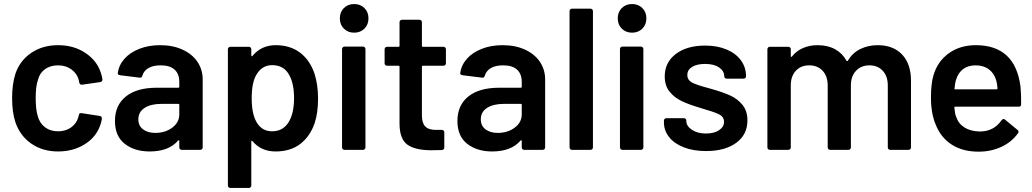

<svg xmlns="http://www.w3.org/2000/svg" viewBox="-20 -743 5117 952"><path d="M56 -138Q40 -187 40 -258Q40 -324 56 -376Q78 -442 134.5 -480.5Q191 -519 268 -519Q346 -519 403.5 -480.5Q461 -442 480 -382Q486 -366 488 -349Q488 -338 477 -336L387 -323H385Q376 -323 373 -333L370 -348Q362 -378 334.5 -398.5Q307 -419 268 -419Q229 -419 202.5 -399.5Q176 -380 168 -346Q157 -316 157 -257Q157 -200 167 -168Q176 -133 202.5 -112.5Q229 -92 268 -92Q306 -92 333 -111.5Q360 -131 369 -164Q370 -166 370 -169Q371 -170 371 -172Q372 -184 385 -182L475 -168Q485 -166 485 -157Q485 -148 480 -131Q461 -67 403 -29.5Q345 8 268 8Q191 8 135 -31Q79 -70 56 -138Z M985 -349V-12Q985 -7 981.5 -3.5Q978 0 973 0H881Q876 0 872.5 -3.5Q869 -7 869 -12V-44Q869 -47 867 -47.5Q865 -48 863 -46Q817 8 722 8Q647 8 598.5 -30Q550 -68 550 -143Q550 -221 604 -264.5Q658 -308 757 -308H864Q869 -308 869 -313V-337Q869 -376 846 -397.5Q823 -419 777 -419Q739 -419 716 -405.5Q693 -392 686 -368Q683 -356 672 -358L575 -370Q570 -371 566.5 -373.5Q563 -376 564 -380Q569 -420 597 -451.5Q625 -483 671 -501Q717 -519 774 -519Q837 -519 885 -497Q933 -475 959 -436.5Q985 -398 985 -349ZM869 -176V-223Q869 -228 864 -228H781Q728 -228 697 -208Q666 -188 666 -151Q666 -119 689.5 -101.5Q713 -84 750 -84Q799 -84 834 -110Q869 -136 869 -176Z M1557 -254Q1557 -183 1540 -132Q1517 -66 1468.5 -29Q1420 8 1346 8Q1275 8 1232 -43Q1230 -46 1228 -45Q1226 -44 1226 -41V177Q1226 182 1222.5 185.5Q1219 189 1214 189H1122Q1117 189 1113.5 185.5Q1110 182 1110 177V-499Q1110 -504 1113.5 -507.5Q1117 -511 1122 -511H1214Q1219 -511 1222.5 -507.5Q1226 -504 1226 -499V-468Q1226 -465 1228 -464Q1230 -463 1232 -466Q1276 -519 1347 -519Q1418 -519 1467 -482.5Q1516 -446 1539 -379Q1557 -324 1557 -254ZM1438 -256Q1438 -329 1414 -371Q1388 -420 1329 -420Q1279 -420 1251 -372Q1228 -333 1228 -256Q1228 -177 1253 -136Q1279 -92 1329 -92Q1381 -92 1409 -134Q1438 -178 1438 -256Z M1665 -652Q1665 -683 1685 -703Q1705 -723 1736 -723Q1767 -723 1787 -703Q1807 -683 1807 -652Q1807 -621 1787 -601Q1767 -581 1736 -581Q1705 -581 1685 -601Q1665 -621 1665 -652ZM1688 -512H1780Q1785 -512 1788.5 -508.5Q1792 -505 1792 -500V-12Q1792 -7 1788.5 -3.5Q1785 0 1780 0H1688Q1683 0 1679.5 -3.5Q1676 -7 1676 -12V-500Q1676 -505 1679.5 -508.5Q1683 -512 1688 -512Z M2179 -417H2077Q2072 -417 2072 -412V-171Q2072 -133 2088.5 -116Q2105 -99 2141 -99H2171Q2176 -99 2179.5 -95.5Q2183 -92 2183 -87V-12Q2183 -1 2171 1L2119 2Q2040 2 2001 -25Q1962 -52 1961 -127V-412Q1961 -417 1956 -417H1899Q1894 -417 1890.5 -420.5Q1887 -424 1887 -429V-499Q1887 -504 1890.5 -507.5Q1894 -511 1899 -511H1956Q1961 -511 1961 -516V-633Q1961 -638 1964.5 -641.5Q1968 -645 1973 -645H2060Q2065 -645 2068.5 -641.5Q2072 -638 2072 -633V-516Q2072 -511 2077 -511H2179Q2184 -511 2187.5 -507.5Q2191 -504 2191 -499V-429Q2191 -424 2187.5 -420.5Q2184 -417 2179 -417Z M2683 -349V-12Q2683 -7 2679.5 -3.5Q2676 0 2671 0H2579Q2574 0 2570.5 -3.5Q2567 -7 2567 -12V-44Q2567 -47 2565 -47.5Q2563 -48 2561 -46Q2515 8 2420 8Q2345 8 2296.5 -30Q2248 -68 2248 -143Q2248 -221 2302 -264.5Q2356 -308 2455 -308H2562Q2567 -308 2567 -313V-337Q2567 -376 2544 -397.5Q2521 -419 2475 -419Q2437 -419 2414 -405.5Q2391 -392 2384 -368Q2381 -356 2370 -358L2273 -370Q2268 -371 2264.5 -373.5Q2261 -376 2262 -380Q2267 -420 2295 -451.5Q2323 -483 2369 -501Q2415 -519 2472 -519Q2535 -519 2583 -497Q2631 -475 2657 -436.5Q2683 -398 2683 -349ZM2567 -176V-223Q2567 -228 2562 -228H2479Q2426 -228 2395 -208Q2364 -188 2364 -151Q2364 -119 2387.5 -101.5Q2411 -84 2448 -84Q2497 -84 2532 -110Q2567 -136 2567 -176Z M2816 -700H2908Q2913 -700 2916.5 -696.5Q2920 -693 2920 -688V-12Q2920 -7 2916.5 -3.5Q2913 0 2908 0H2816Q2811 0 2807.5 -3.5Q2804 -7 2804 -12V-688Q2804 -693 2807.5 -696.5Q2811 -700 2816 -700Z M3043 -652Q3043 -683 3063 -703Q3083 -723 3114 -723Q3145 -723 3165 -703Q3185 -683 3185 -652Q3185 -621 3165 -601Q3145 -581 3114 -581Q3083 -581 3063 -601Q3043 -621 3043 -652ZM3066 -512H3158Q3163 -512 3166.5 -508.5Q3170 -505 3170 -500V-12Q3170 -7 3166.5 -3.5Q3163 0 3158 0H3066Q3061 0 3057.5 -3.5Q3054 -7 3054 -12V-500Q3054 -505 3057.5 -508.5Q3061 -512 3066 -512Z M3272 -136V-145Q3272 -150 3275.5 -153.5Q3279 -157 3284 -157H3371Q3376 -157 3379.5 -153.5Q3383 -150 3383 -145V-143Q3383 -118 3410.5 -99.5Q3438 -81 3480 -81Q3521 -81 3545.5 -97.5Q3570 -114 3570 -139Q3570 -162 3550 -173.5Q3530 -185 3484 -198L3446 -210Q3395 -225 3359.5 -242Q3324 -259 3300 -288.5Q3276 -318 3276 -364Q3276 -434 3331 -475.5Q3386 -517 3476 -517Q3537 -517 3583 -497.5Q3629 -478 3654 -443.5Q3679 -409 3679 -365Q3679 -360 3675.5 -356.5Q3672 -353 3667 -353H3583Q3578 -353 3574.5 -356.5Q3571 -360 3571 -365Q3571 -391 3545.5 -408.5Q3520 -426 3476 -426Q3436 -426 3412 -411.5Q3388 -397 3388 -371Q3388 -346 3412 -333.5Q3436 -321 3490 -307L3511 -301Q3564 -286 3600.5 -269.5Q3637 -253 3661.5 -223Q3686 -193 3686 -146Q3686 -75 3630 -34.5Q3574 6 3481 6Q3418 6 3370.5 -12.5Q3323 -31 3297.5 -63.5Q3272 -96 3272 -136Z M4497 -343V-12Q4497 -7 4493.5 -3.5Q4490 0 4485 0H4394Q4389 0 4385.5 -3.5Q4382 -7 4382 -12V-319Q4382 -365 4357 -392Q4332 -419 4291 -419Q4250 -419 4224.5 -392Q4199 -365 4199 -320V-12Q4199 -7 4195.5 -3.5Q4192 0 4187 0H4096Q4091 0 4087.5 -3.5Q4084 -7 4084 -12V-319Q4084 -365 4059 -392Q4034 -419 3992 -419Q3951 -419 3926 -392Q3901 -365 3901 -320V-12Q3901 -7 3897.5 -3.5Q3894 0 3889 0H3797Q3792 0 3788.5 -3.5Q3785 -7 3785 -12V-499Q3785 -504 3788.5 -507.5Q3792 -511 3797 -511H3889Q3894 -511 3897.5 -507.5Q3901 -504 3901 -499V-465Q3901 -462 3903 -461Q3905 -460 3907 -463Q3929 -491 3962 -505Q3995 -519 4034 -519Q4084 -519 4120.5 -499Q4157 -479 4177 -442Q4180 -438 4184 -442Q4207 -481 4246 -500Q4285 -519 4332 -519Q4409 -519 4453 -472.5Q4497 -426 4497 -343Z M5043 -226Q5043 -214 5031 -214H4717Q4712 -214 4712 -209Q4715 -176 4721 -164Q4732 -130 4762 -111Q4792 -92 4838 -91Q4908 -91 4946 -147Q4951 -153 4956 -153Q4960 -153 4963 -150L5025 -99Q5034 -92 5028 -83Q4997 -39 4945.5 -15Q4894 9 4832 9Q4753 9 4699 -26Q4645 -61 4620 -124Q4596 -180 4596 -259Q4596 -327 4608 -368Q4628 -438 4684 -478.5Q4740 -519 4818 -519Q5014 -519 5040 -313Q5044 -272 5043 -226ZM4721 -349Q4715 -332 4713 -305Q4711 -300 4717 -300H4921Q4926 -300 4926 -305Q4924 -330 4920 -343Q4910 -379 4883.5 -399Q4857 -419 4818 -419Q4780 -419 4755.5 -400.5Q4731 -382 4721 -349Z"/></svg>

Font: Barlow SemiBold
Style: Regular
Weight: 600
Designer: Jeremy Tribby
Foundry: Tribby Type
Version: Version 1.422